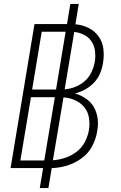

<svg xmlns="http://www.w3.org/2000/svg" viewBox="-20 -858 616 980"><path d="M183 102H227L244 0Q283 -1 322.5 -13Q362 -25 396.5 -50Q431 -75 450.5 -112Q470 -149 476 -188Q480 -210 480 -230Q480 -265 466 -297.5Q452 -330 424.5 -350.5Q397 -371 363 -381Q390 -388 415.5 -402Q441 -416 461 -437.5Q481 -459 491.5 -485Q502 -511 506 -538Q512 -574 507.5 -609.5Q503 -645 483 -672.5Q463 -700 432 -715.5Q401 -731 365 -734L382 -838H339L322 -735H156L34 0H200ZM266 -401H144L193 -696H315ZM310 -402 359 -695Q386 -692 409.5 -680Q433 -668 447.5 -646Q462 -624 465 -597Q468 -570 464 -543Q459 -516 447 -490Q435 -464 413 -444.5Q391 -425 364 -414.5Q337 -404 310 -402ZM84 -39 138 -362H260L206 -39ZM250 -40 304 -361Q335 -359 363 -346.5Q391 -334 410 -311Q429 -288 434 -257Q439 -226 434 -195Q429 -164 413.5 -134Q398 -104 371 -83.5Q344 -63 312.5 -52.5Q281 -42 250 -40Z"/></svg>

Font: Iosevka Sparkle XLtObl
Style: Regular
Weight: 200
Italic angle: -9°
Designer: Belleve Invis
Foundry: Belleve Invis
Version: Version 4.5.0; ttfautohint (v1.8.3)